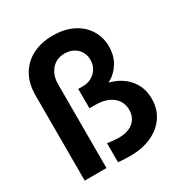

<svg xmlns="http://www.w3.org/2000/svg" viewBox="-178 -891 976 1030"><g transform="rotate(-30 310.5 -376.0)"><path d="M332.8 7.8Q320 7.8 298.4 7Q276.8 6.3 258 4.2V-114.3Q274.6 -111.1 295.5 -109.2Q316.5 -107.3 329.7 -107.3Q367.3 -107.3 394.4 -119.8Q421.6 -132.2 436.3 -155.3Q451 -178.3 451 -210.2Q451 -243.5 433.9 -269.1Q416.8 -294.6 384.7 -309Q352.7 -323.3 307.7 -323.3H270V-443.2H300Q329.1 -443.2 352.8 -456.5Q376.6 -469.7 390.7 -492.7Q404.7 -515.6 404.7 -545Q404.7 -575.9 390.8 -598.2Q377 -620.5 353.2 -632.6Q329.5 -644.7 300.3 -644.7Q266 -644.7 241 -628.3Q216.1 -612 202.5 -583.9Q188.9 -555.7 188.9 -520.1V0H54.1V-527.9Q54.1 -600.8 84.3 -652.8Q114.4 -704.7 168.3 -732.2Q222.2 -759.8 293.4 -759.8Q366.4 -759.8 418.7 -732.9Q471 -706.1 498.9 -660.5Q526.8 -614.9 526.8 -558.7Q526.8 -501.5 500.7 -459.3Q474.7 -417.2 434.2 -394.6Q393.6 -371.9 350.8 -372.7V-398.8Q417.7 -400.4 470.8 -376.3Q523.9 -352.2 554.7 -307.1Q585.5 -262 585.5 -200.5Q585.5 -138.8 554.2 -91.9Q522.9 -45 466.1 -18.6Q409.3 7.8 332.8 7.8Z"/></g></svg>

Font: Reddit Sans
Style: Regular
Weight: 400
Designer: Stephen Hutchings
Foundry: Reddit
Version: Version 1.014